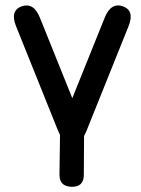

<svg xmlns="http://www.w3.org/2000/svg" viewBox="-20 -536 526 717"><path d="M60.5 -512.2Q105.5 -528.3 128.9 -470.2L250 -169.4L371.1 -470.2Q394.5 -528.3 439.5 -512.2Q483.4 -496.1 460 -438L304.2 -50.3Q299.3 -38.1 293.9 -28.3L293 117.7Q292.5 162.1 248 161.6Q201.7 160.6 202.1 116.2Q203.1 42 204.1 -32.2Q199.7 -40.5 195.8 -50.3L40 -438Q16.6 -496.1 60.5 -512.2Z"/></svg>

Font: Comic Relief
Style: Regular
Weight: 400
Designer: Jeff Davis
Foundry: Loudifier
Version: Version 1.0